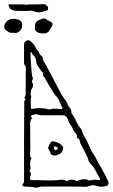

<svg xmlns="http://www.w3.org/2000/svg" viewBox="-67 -893 539 918"><path d="M103 5Q100 2 87.5 1Q75 0 63.5 -0.5Q52 -1 48 -1Q44 -2 41 -6Q38 -10 41 -12Q48 -19 48 -27Q48 -35 48 -48Q48 -151 48 -217Q48 -283 48.5 -321Q49 -359 49 -377.5Q49 -396 49 -402Q49 -408 49 -411Q56 -414 54 -418Q52 -422 50 -426Q48 -430 54 -432Q55 -437 55.5 -441.5Q56 -446 56 -451V-548Q56 -552 56.5 -556Q57 -560 57 -564Q57 -569 55.5 -574.5Q54 -580 49 -584Q48 -586 48 -589Q48 -592 48 -594V-681Q48 -693 59.5 -698.5Q71 -704 79 -696Q84 -692 88.5 -687Q93 -682 97 -677Q102 -668 107 -659.5Q112 -651 120 -644Q120 -634 129 -628Q138 -622 138 -611Q139 -604 144 -596.5Q149 -589 153 -581Q172 -547 190 -512Q208 -477 227 -441Q232 -434 236 -427Q240 -420 246 -414Q252 -407 254.5 -398Q257 -389 264 -381Q275 -370 275 -351Q288 -335 296 -316Q304 -297 317 -281Q324 -274 327 -261.5Q330 -249 337 -239Q342 -233 348.5 -219.5Q355 -206 361 -192Q367 -178 370 -172Q375 -165 381 -155.5Q387 -146 391 -137Q405 -112 419.5 -86Q434 -60 447 -33Q450 -29 451 -24.5Q452 -20 452 -17Q452 -5 436.5 -2.5Q421 0 413 0L379 -8Q369 -7 360.5 -3.5Q352 0 341 0Q337 0 318 -0.5Q299 -1 275 -1Q251 -1 230.5 -1Q210 -1 201 -1H132Q126 -1 115 2.5Q104 6 103 5ZM160 -371Q171 -369 178 -371Q186 -375 202.5 -373Q219 -371 227 -372Q229 -372 231 -374.5Q233 -377 232 -377Q225 -389 217.5 -408.5Q210 -428 199 -435Q198 -436 187.5 -452Q177 -468 164.5 -489.5Q152 -511 144 -526Q137 -531 138.5 -538Q140 -545 135 -549Q129 -554 125.5 -560.5Q122 -567 117 -573Q113 -578 110.5 -583Q108 -588 107 -595Q104 -620 95 -626.5Q86 -633 86 -641Q86 -643 82.5 -643Q79 -643 79 -640Q79 -637 79.5 -619.5Q80 -602 81.5 -580.5Q83 -559 85 -541.5Q87 -524 90 -521Q92 -519 85 -502Q98 -485 83 -466Q82 -464 80 -452Q78 -440 80 -438Q84 -434 82 -429Q80 -424 80 -419Q80 -417 80 -407Q80 -397 80.5 -387Q81 -377 81 -374Q81 -374 83 -373Q85 -372 86 -372Q101 -376 123 -376Q145 -376 160 -371ZM253 -26Q259 -34 275.5 -34Q292 -34 299 -26Q303 -30 315 -33Q327 -36 339 -36Q351 -36 355 -31Q357 -29 366 -31Q371 -32 383 -33.5Q395 -35 399 -32Q407 -33 410 -33Q413 -33 409 -43Q399 -59 389 -78.5Q379 -98 364 -112Q361 -116 358.5 -120Q356 -124 355 -128Q355 -135 346.5 -151.5Q338 -168 329 -185Q320 -202 317 -209Q315 -214 314 -220.5Q313 -227 306 -231Q299 -235 300.5 -242Q302 -249 297 -253Q287 -262 282.5 -274Q278 -286 270 -296Q265 -303 261.5 -311.5Q258 -320 255 -328Q248 -342 230 -342H134Q129 -342 123 -342.5Q117 -343 112 -346Q110 -348 102 -346.5Q94 -345 87 -342.5Q80 -340 80 -337Q82 -335 84 -332Q86 -329 85 -327Q81 -321 79 -314Q77 -307 77 -300L78 -180Q78 -174 77 -168Q76 -162 76 -157Q76 -143 84 -135Q80 -131 78.5 -125.5Q77 -120 77 -115Q77 -104 79 -86Q79 -82 76 -80.5Q73 -79 76 -74Q81 -68 80.5 -60Q80 -52 77 -44Q71 -31 91 -32Q95 -31 98.5 -31.5Q102 -32 106 -32Q158 -30 182 -30.5Q206 -31 214.5 -32.5Q223 -34 227 -34Q242 -34 253 -26ZM226 -162Q208 -149 192 -149.5Q176 -150 173 -164Q172 -170 167.5 -176Q163 -182 163 -186Q165 -194 168.5 -200.5Q172 -207 176 -213Q182 -219 192.5 -216.5Q203 -214 214 -208.5Q225 -203 229 -197Q238 -188 234 -179Q232 -168 226 -162ZM207 -178Q209 -180 209 -183Q210 -186 208 -188Q207 -190 201 -192Q195 -194 193 -192Q192 -191 191 -189Q190 -187 190 -185Q190 -184 191 -182.5Q192 -181 193 -179Q194 -175 198.5 -175Q203 -175 207 -178ZM140 -733Q109 -733 100 -752Q99 -759 100.5 -773.5Q102 -788 115 -795Q125 -800 135 -803.5Q145 -807 152 -802Q157 -798 164 -795Q171 -792 177 -788Q189 -781 182 -769Q175 -756 167 -744.5Q159 -733 140 -733ZM-12 -736Q-18 -735 -23 -738.5Q-28 -742 -35 -746Q-47 -755 -47 -766Q-46 -780 -34 -791.5Q-22 -803 -3 -803Q11 -803 22.5 -798.5Q34 -794 38 -783Q40 -778 37.5 -763Q35 -748 21 -740Q12 -734 4.5 -735.5Q-3 -737 -12 -736ZM118 -834Q110 -834 101 -837Q94 -840 86.5 -841.5Q79 -843 71 -841Q64 -840 53 -840Q42 -840 18 -841Q15 -841 7.5 -841.5Q0 -842 -1 -843Q-18 -848 -22 -856.5Q-26 -865 -26 -872H41Q54 -871 56 -870.5Q58 -870 60.5 -870.5Q63 -871 76 -872H106Q114 -872 122 -872.5Q130 -873 137 -873Q142 -873 145 -872.5Q148 -872 151 -871Q154 -870 155 -867Q156 -864 160 -863Q163 -863 163 -854Q163 -845 160 -844Q149 -841 139 -837.5Q129 -834 118 -834Z"/></svg>

Font: Sankofa Display
Style: Regular
Weight: 400
Designer: Batsirai Madzonga
Foundry: Batsirai Madzonga
Version: Version 1.000; ttfautohint (v1.8.4.7-5d5b)